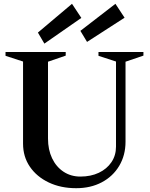

<svg xmlns="http://www.w3.org/2000/svg" viewBox="-20 -973 790 1008"><path d="M380 15Q299 15 236 -15Q173 -45 137 -97.5Q101 -150 101 -219V-650L9 -680V-700H325V-681L232 -649V-246Q232 -187 253.5 -142Q275 -97 313.5 -71.5Q352 -46 402 -46Q457 -46 499 -66Q541 -86 565 -121.5Q589 -157 589 -203V-650L497 -680V-700H733V-681L639 -649V-229Q639 -158 606 -102.5Q573 -47 514.5 -16Q456 15 380 15ZM213 -744 179 -802 358 -953 407 -879ZM437 -753 402 -811 586 -953 634 -880Z"/></svg>

Font: Wittgenstein Semibold
Style: Regular
Weight: 600
Designer: Jörg Drees
Foundry: Jörg Drees
Version: Version 1.303; ttfautohint (v1.8.4.7-5d5b)